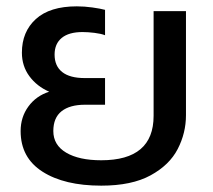

<svg xmlns="http://www.w3.org/2000/svg" viewBox="-20 -570 671 605"><path d="M45 -157Q45 -201 69.5 -234.5Q94 -268 135 -281Q96 -298 72.5 -330Q49 -362 49 -404Q49 -470 93 -510Q137 -550 222 -550Q246 -550 271 -546.5Q296 -543 311 -539V-459Q298 -464 277.5 -466.5Q257 -469 240 -469Q197 -469 174.5 -450.5Q152 -432 152 -398Q152 -362 176 -343Q200 -324 247 -324H311V-240H248Q200 -240 174 -219.5Q148 -199 148 -157Q148 -113 188.5 -89Q229 -65 299 -65Q464 -65 464 -205V-535H566V-207Q566 -151 540 -100.5Q514 -50 454.5 -17.5Q395 15 299 15Q183 15 114 -29Q45 -73 45 -157Z"/></svg>

Font: Prompt
Style: Regular
Weight: 400
Designer: Katatrad Team
Foundry: CadsonDemak
Version: Version 1.001